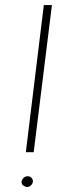

<svg xmlns="http://www.w3.org/2000/svg" viewBox="-20 -743 240 758"><path d="M153 -723H185L113 -142H82ZM69 -13Q63 -21 66 -29.5Q69 -38 77 -44Q84 -48 92.5 -47Q101 -46 106 -39Q112 -31 109 -22Q106 -13 98 -8Q89 -3 82 -5.5Q75 -8 69 -13Z"/></svg>

Font: Josefin Sans ExtraLight
Style: Italic
Weight: 250
Italic angle: -7°
Designer: Santiago Orozco
Foundry: Typemade
Version: Version 2.000